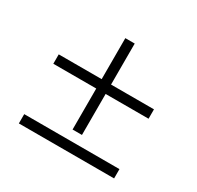

<svg xmlns="http://www.w3.org/2000/svg" viewBox="-131 -758 913 891"><g transform="rotate(30 325.0 -313.0)"><path d="M350.1 -337.9V-118.2H299.8V-337.9H69.8V-388.2H299.8V-607.9H350.1V-388.2H580.1V-337.9ZM69.8 -18.1V-67.9H580.1V-18.1Z"/></g></svg>

Font: Marcellus SC
Style: Regular
Weight: 400
Designer: Astigmatic (AOETI)
Foundry: Astigmatic (AOETI)
Version: Version 1.001